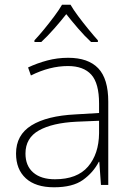

<svg xmlns="http://www.w3.org/2000/svg" viewBox="-20 -784 561 814"><path d="M269 -539Q354 -539 396.5 -494.5Q439 -450 439 -353V0H408L401 -98H399Q375 -52 331.5 -21Q288 10 209 10Q131 10 89.5 -28Q48 -66 48 -133Q48 -212 113.5 -252.5Q179 -293 300 -299L400 -305V-345Q400 -431 367 -467.5Q334 -504 268 -504Q191 -504 111 -464L99 -498Q137 -516 180 -527.5Q223 -539 269 -539ZM304 -268Q202 -263 145 -231Q88 -199 88 -133Q88 -81 121 -52.5Q154 -24 213 -24Q307 -24 353 -77.5Q399 -131 400 -219V-272ZM279 -764Q291 -743 311.5 -715.5Q332 -688 354.5 -660.5Q377 -633 395 -613V-606H366Q339 -631 311 -663.5Q283 -696 261 -724Q239 -696 210.5 -663.5Q182 -631 155 -606H126V-613Q145 -633 167.5 -660.5Q190 -688 210.5 -715.5Q231 -743 243 -764Z"/></svg>

Font: Noto Sans Lao UI ExtLt
Style: Regular
Weight: 200
Designer: Monotype Design Team
Foundry: Monotype Imaging Inc.
Version: Version 2.000; ttfautohint (v1.8.4.7-5d5b)